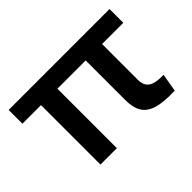

<svg xmlns="http://www.w3.org/2000/svg" viewBox="-99 -713 927 927"><g transform="rotate(-45 364.5 -249.0)"><path d="M146 0V-406H19V-500H708V-406H563V-161Q563 -122 588 -105.5Q613 -89 668 -91L652 1Q576 4 532.5 -9Q489 -22 470 -52.5Q451 -83 451 -136V-406H258V0Z"/></g></svg>

Font: CBA Beacon Sans Bold
Style: Regular
Weight: 700
Designer: Wei Huang
Foundry: Wei Huang
Version: Version 1.002